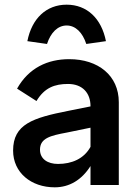

<svg xmlns="http://www.w3.org/2000/svg" viewBox="-20 -791 577 821"><path d="M367 -337V-336L272 -317C120 -287 36 -260 36 -147C36 -53 113 10 214 10C276 10 329 -21 367 -81V0H488V-354C488 -468 400 -538 276 -538C184 -538 103 -501 53 -412L136 -359C170 -416 214 -432 271 -432C332 -432 367 -394 367 -337ZM97 -615 181 -603C197 -652 227 -682 265 -682C303 -682 333 -652 349 -603L433 -615C414 -712 352 -771 265 -771C178 -771 116 -712 97 -615ZM151 -151C151 -200 195 -211 265 -224L367 -245V-163C339 -112 287 -90 228 -90C184 -90 151 -111 151 -151Z"/></svg>

Font: Easer Grotesk Medium
Style: Regular
Weight: 500
Designer: Boardeaser, Bonnie Shaver-Troup, Thomas Jockin
Foundry: Lexend
Version: Version 1.001;Glyphs 3.1.2 (3151)